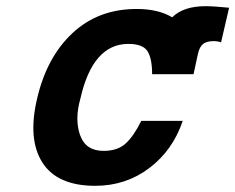

<svg xmlns="http://www.w3.org/2000/svg" viewBox="-20 -578 761 621"><path d="M472 -338Q472 -389 457 -412.5Q442 -436 395 -436Q280 -436 240 -259Q221 -192 239 -141Q257 -90 315 -90Q360 -90 386 -113.5Q412 -137 437 -187H571Q539 -92 463 -34.5Q387 23 288 23Q165 23 117 -52.5Q69 -128 100 -259Q131 -393 214.5 -471Q298 -549 422 -549Q492 -549 537 -522Q573 -558 645 -558Q671 -558 721 -553L695 -441Q684 -445 671 -445Q648 -445 636.5 -435.5Q625 -426 620 -403L606 -338Z"/></svg>

Font: Miedinger
Style: Bold-Italic
Weight: 700
Italic angle: -13°
Version: Version 001.000